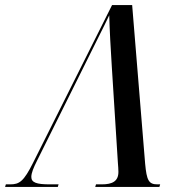

<svg xmlns="http://www.w3.org/2000/svg" viewBox="-68 -734 718 754"><path d="M-48 0H159L162 -10H127C76 -10 55 -17 55 -39C55 -55 64 -76 77 -102L264 -478C307 -566 339 -627 361 -674C362 -627 367 -532 371 -473L395 -94C396 -82 397 -69 397 -59C397 -22 373 -10 332 -10H309L306 0H558L561 -10H550C516 -10 508 -26 502 -91L451 -714H372L62 -95C25 -21 8 -10 -28 -10H-45Z"/></svg>

Font: Noto Serif Display Condensed Medium
Style: Italic
Weight: 500
Width: 3
Italic angle: -12°
Designer: Monotype Design Team
Foundry: Monotype Imaging Inc.
Version: Version 2.009